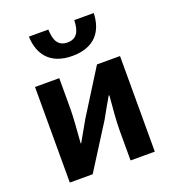

<svg xmlns="http://www.w3.org/2000/svg" viewBox="-148 -945 952 1057"><g transform="rotate(-20 328.0 -416.0)"><path d="M79 0H213L377 -259C395 -291 424 -344 444 -377H448C442 -307 435 -233 435 -176V0H577V-560H442L279 -300C261 -268 231 -216 212 -182H209C214 -252 221 -327 221 -383V-560H79ZM332 -650C462 -650 519 -726 522 -832H408C406 -769 388 -729 332 -729C276 -729 258 -769 256 -832H142C146 -726 203 -650 332 -650Z"/></g></svg>

Font: Noto Sans Mono CJK TC
Style: Bold
Weight: 700
Designer: Ryoko NISHIZUKA 西塚涼子 (kana, bopomofo & ideographs); Paul D. Hunt (Latin, Greek & Cyrillic); Sandoll Communications 산돌커뮤니
Foundry: Adobe
Version: Version 2.004;hotconv 1.0.118;makeotfexe 2.5.65603